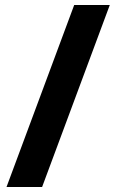

<svg xmlns="http://www.w3.org/2000/svg" viewBox="-20 -740 462 766"><path d="M418 -720 148 6H6L276 -720Z"/></svg>

Font: Noto Sans Armenian SemiCondensed ExtraBold
Style: Regular
Weight: 800
Width: 4
Designer: Monotype Design Team
Foundry: Monotype Imaging Inc.
Version: Version 2.008; ttfautohint (v1.8.4.7-5d5b)